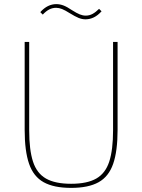

<svg xmlns="http://www.w3.org/2000/svg" viewBox="-20 -902 692 934"><path d="M100 -698H122V-268Q122 -173 140.5 -116Q159 -59 203.5 -33.5Q248 -8 326 -8Q404 -8 448.5 -33.5Q493 -59 511.5 -116Q530 -173 530 -268V-698H552V-270Q552 -167 530.5 -105Q509 -43 459.5 -15.5Q410 12 326 12Q242 12 192.5 -15.5Q143 -43 121.5 -105Q100 -167 100 -270ZM396 -808Q379 -808 362 -815Q345 -822 319 -838Q297 -852 282 -858Q267 -864 253 -864Q235 -864 219.5 -856Q204 -848 188 -831L176 -843Q194 -863 213.5 -872.5Q233 -882 254 -882Q271 -882 288.5 -875.5Q306 -869 331 -852Q353 -838 368 -832Q383 -826 397 -826Q415 -826 430.5 -834.5Q446 -843 462 -859L474 -847Q456 -827 436.5 -817.5Q417 -808 396 -808Z"/></svg>

Font: IBM Plex Sans Thin
Style: Regular
Weight: 250
Designer: Mike Abbink, Paul van der Laan, Pieter van Rosmalen
Foundry: Bold Monday
Version: Version 3.201